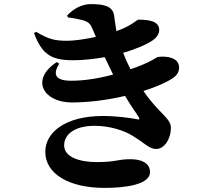

<svg xmlns="http://www.w3.org/2000/svg" viewBox="-20 -844 1040 937"><path d="M311 -759C337 -756 368 -750 385 -745C415 -736 422 -726 434 -697L448 -664C398 -653 344 -645 307 -645C244 -645 215 -654 156 -689L146 -682C184 -583 225 -550 335 -550C386 -550 440 -556 491 -565C505 -536 519 -506 532 -480C449 -458 383 -450 327 -450C252 -450 235 -479 269 -533L257 -541C125 -454 194 -344 330 -344C414 -344 506 -356 590 -376C618 -329 643 -295 658 -271C662 -263 661 -259 649 -262C615 -269 544 -278 483 -278C297 -278 201 -197 201 -103C201 4 316 73 490 73C589 73 712 58 712 -4C712 -51 666 -67 617 -67C550 -67 550 -53 451 -53C376 -53 293 -74 293 -135C293 -188 344 -230 442 -230C519 -230 589 -205 624 -183C691 -143 707 -117 743 -117C780 -117 814 -163 814 -221C814 -268 754 -291 680 -400C737 -418 787 -439 821 -461C847 -478 854 -497 854 -514C854 -563 795 -572 750 -566C744 -565 717 -540 617 -506C603 -533 592 -557 581 -586C642 -604 694 -626 725 -647C748 -663 757 -682 757 -698C757 -742 704 -748 656 -748C647 -748 621 -717 548 -692C543 -722 539 -753 537 -768C531 -812 491 -824 425 -824C378 -824 339 -801 308 -769Z"/></svg>

Font: Noto Serif TC Black
Style: Regular
Weight: 900
Version: Version 1.001;PS 1.001;hotconv 16.6.54;makeotf.lib2.5.65590